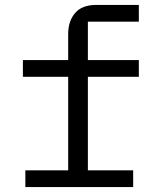

<svg xmlns="http://www.w3.org/2000/svg" viewBox="-20 -760 640 780"><path d="M83 -68H257V-448H73V-516H257V-622Q257 -674 285 -707Q313 -740 371 -740H544V-672H337V-516H544V-448H337V-68H521V0H83Z"/></svg>

Font: Lilex Nerd Font
Style: Regular
Weight: 400
Designer: Mike Abbink, Paul van der Laan, Pieter van Rosmalen, Mikhael Khrustik
Foundry: Mikhael Khrustik
Version: Version 2.400; ttfautohint (v1.8.4.7-5d5b);Nerd Fonts 3.3.0